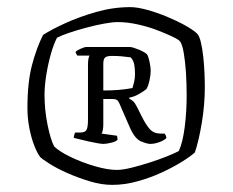

<svg xmlns="http://www.w3.org/2000/svg" viewBox="-20 -745 653 539"><path d="M295 -226Q265 -226 232 -236Q199 -246 169.5 -259Q140 -272 119.5 -285Q99 -298 93 -304Q85 -314 76.5 -335.5Q68 -357 62.5 -385Q57 -413 57 -442Q57 -514 70 -563Q83 -612 101 -647Q124 -662 163.5 -680Q203 -698 250.5 -711.5Q298 -725 346 -725Q365 -725 392.5 -717.5Q420 -710 449 -698Q478 -686 501 -673Q524 -660 534 -650Q540 -643 544 -626Q548 -609 550.5 -586.5Q553 -564 554 -541Q555 -518 555 -501Q555 -451 546.5 -400Q538 -349 527 -317Q515 -306 490 -290.5Q465 -275 433.5 -260.5Q402 -246 366 -236Q330 -226 295 -226ZM308 -268Q324 -268 348.5 -274Q373 -280 399.5 -288.5Q426 -297 448.5 -306Q471 -315 482 -321Q493 -345 498.5 -388Q504 -431 504 -477Q504 -511 502 -541.5Q500 -572 496 -595.5Q492 -619 486 -628Q483 -633 465.5 -641.5Q448 -650 422 -660Q396 -670 366.5 -676.5Q337 -683 311 -683Q295 -683 271 -678.5Q247 -674 221 -667Q195 -660 173 -652.5Q151 -645 140 -639Q131 -622 123 -594Q115 -566 110 -535Q105 -504 105 -479Q105 -436 113.5 -394.5Q122 -353 132 -334Q146 -320 178 -304.5Q210 -289 246 -278.5Q282 -268 308 -268ZM270 -341Q265 -341 253.5 -343Q242 -345 228.5 -348Q215 -351 203.5 -354Q192 -357 187 -358Q187 -360 188 -364.5Q189 -369 191 -373H206Q217 -373 222 -379Q227 -385 227 -410V-564Q227 -574 228.5 -581Q230 -588 232 -589H197Q195 -592 193.5 -595Q192 -598 192 -599Q195 -603 206 -608Q217 -613 222 -613H345Q352 -613 370 -605.5Q388 -598 393 -592Q396 -588 399.5 -573Q403 -558 403 -545Q403 -534 399.5 -518.5Q396 -503 391 -495Q384 -489 370 -481Q356 -473 343 -471V-468Q349 -465 354 -460.5Q359 -456 365 -444L378 -418Q390 -394 401 -382Q412 -370 431 -370H442Q443 -369 445 -365.5Q447 -362 447 -357Q439 -350 426 -345.5Q413 -341 402 -341Q393 -341 376 -348Q359 -355 345 -386L315 -455Q312 -462 308 -464.5Q304 -467 298 -467H270V-395Q270 -387 268.5 -379.5Q267 -372 265 -370L308 -364Q309 -363 309.5 -359Q310 -355 310 -353Q307 -348 293 -344.5Q279 -341 270 -341ZM270 -491Q292 -491 312 -492.5Q332 -494 352 -498Q354 -505 356.5 -515Q359 -525 359 -537Q359 -551 357 -563Q355 -575 347 -584Q332 -586 320.5 -587Q309 -588 294 -588Q280 -588 275 -583.5Q270 -579 270 -566Z"/></svg>

Font: Texturina 12pt ExtraLight
Style: Regular
Weight: 250
Designer: Guillermo Torres Carreño
Foundry: Omnibus-Type
Version: Version 1.002